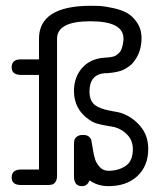

<svg xmlns="http://www.w3.org/2000/svg" viewBox="-20 -635 565 659"><path d="M20 -25.9Q20 -52.7 51.8 -53.2H113.8V-377.9H50.8Q20 -378.9 20 -403.8Q20 -430.7 49.8 -431.2H113.8V-502Q113.8 -614.7 291 -615.2H296.9Q311 -615.2 324 -614.5Q336.9 -613.8 365.5 -607.9Q394 -602.1 414.1 -591.6Q434.1 -581.1 450 -558.1Q465.8 -535.2 465.8 -503.9Q465.8 -459 441.9 -426.8Q434.1 -415.5 423.6 -407.7Q413.1 -399.9 403.6 -395.5Q394 -391.1 382.6 -388.7Q371.1 -386.2 364 -385.5Q356.9 -384.8 348.1 -383.8H338.9Q287.1 -378.9 287.1 -320.8Q287.1 -301.8 293.9 -288.8Q300.8 -275.9 314.5 -269Q328.1 -262.2 340.1 -259Q352.1 -255.9 369.1 -252.9Q386.2 -250 393.1 -248Q432.1 -235.8 460.4 -203.4Q488.8 -170.9 488.8 -124Q488.8 -65.9 451.9 -31Q415 3.9 352.1 3.9Q314.9 3.9 287.1 -16.1Q280.3 3.9 261.2 3.9Q234.4 3.9 233.9 -28.8V-136.2Q233.9 -148.4 235.4 -154.3Q236.8 -160.2 243.9 -166Q251 -171.9 265.1 -171.9Q278.3 -171.9 285.2 -166Q292 -160.2 293.5 -153.6Q294.9 -147 297.9 -127.9Q301.8 -102.1 306.4 -88.1Q311 -74.2 322.5 -61.5Q334 -48.8 352.1 -48.8Q386.2 -48.8 411.1 -65.4Q436 -82 436 -123Q436 -151.9 418 -171.4Q399.9 -190.9 375 -198.2Q367.2 -200.2 348.6 -203.1Q330.1 -206.1 314.5 -210.4Q298.8 -214.8 286.1 -224.1Q234.4 -259.3 233.9 -321.8Q233.9 -369.6 261.5 -401.4Q289.1 -433.1 337.9 -437Q338.9 -437 346.4 -437.5Q354 -438 356.9 -438.5Q359.9 -439 366.9 -440.4Q374 -441.9 377.4 -444.3Q380.9 -446.8 386.5 -451.4Q392.1 -456.1 395 -461.9Q397.9 -467.8 400.4 -477.3Q402.8 -486.8 403.8 -498V-502.9Q403.8 -562 289.8 -562Q175.8 -562 175.8 -502V-32.2Q175.8 -18.1 170.4 -10.5Q165 -2.9 158.4 -1.5Q151.9 0 143.1 0H51.8Q20 0 20 -25.9Z"/></svg>

Font: CMU Typewriter Text
Style: Light
Weight: 200
Version: Version 0.7.0